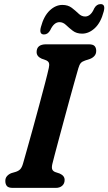

<svg xmlns="http://www.w3.org/2000/svg" viewBox="-20 -916 528 936"><path d="M235 -116Q231 -98 235 -89.5Q239 -81 250 -77L271 -70Q295.5 -59 295 -38.5Q295 -21 283.2 -10.5Q271.5 0 251.5 0H43Q21 0 13.5 -9.2Q6 -18.5 6 -33Q5.5 -47.5 14 -57.2Q22.5 -67 35.5 -72L56 -78Q70.5 -82.5 78.8 -91.2Q87 -100 92.5 -119.5Q99 -143 112 -188.5Q125 -234 140.5 -290.5Q156 -347 171.5 -404.5Q187 -462 199.5 -509.8Q212 -557.5 218 -585Q221.5 -600 218.5 -609Q215.5 -618 202.5 -623L183 -630Q158.5 -641 158.5 -662Q158.5 -700 205 -700H412.5Q434 -700 441.5 -691.2Q449 -682.5 449 -668Q449 -653 440.2 -643.2Q431.5 -633.5 418 -628.5L395 -621Q381 -616.5 374 -608.8Q367 -601 362 -583.5Q355 -559.5 343.8 -519.5Q332.5 -479.5 319.2 -431Q306 -382.5 292.5 -332.5Q279 -282.5 267 -238Q255 -193.5 246.5 -161Q238 -128.5 235 -116ZM380.5 -752Q353 -752 334.8 -766Q316.5 -780 302 -794Q287.5 -808 270 -808Q243 -808 225 -769Q213.5 -748 194.5 -748Q169.5 -748 179.5 -784.5Q193.5 -837.5 222.2 -864.8Q251 -892 284 -892Q311.5 -892 329.8 -878Q348 -864 362.8 -849.8Q377.5 -835.5 395 -835.5Q422.5 -835.5 439.5 -875.5Q451 -896 470.5 -896Q495.5 -896 485.5 -859.5Q471.5 -806 442.5 -779Q413.5 -752 380.5 -752Z"/></svg>

Font: Fraunces 72pt SuperSoft SemiBold
Style: Italic
Weight: 600
Italic angle: -16°
Version: Version 1.000;[b76b70a41]